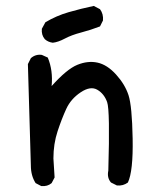

<svg xmlns="http://www.w3.org/2000/svg" viewBox="-20 -631 540 647"><path d="M119 -4 100 -14Q84 -39 84 -73L74 -415L84 -435Q100 -449 121 -446L141 -437Q159 -394 154 -341Q205 -398 240.5 -412.5Q276 -427 308.5 -420Q341 -413 371 -380Q401 -347 413 -310.5Q425 -274 427 -164Q429 -54 411 -16Q395 -4 374 -6L354 -16Q340 -32 345 -56Q351 -259 341 -287Q331 -315 308 -328.5Q285 -342 252 -320Q219 -298 203.5 -264.5Q188 -231 174 -188.5Q160 -146 160 -97L164 -33L154 -14Q140 -2 119 -4ZM158 -487Q142 -489 131 -499Q119 -513 121 -534L133 -556Q170 -578 211.5 -590Q253 -602 296 -611L317 -600Q329 -584 327 -562L317 -542Q286 -530 253.5 -521.5Q221 -513 198.5 -501Q176 -489 158 -487Z"/></svg>

Font: NaniFont Regular
Style: Regular
Weight: 400
Designer: Nanigashitei
Version: Version 1.036